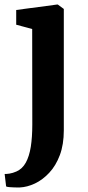

<svg xmlns="http://www.w3.org/2000/svg" viewBox="-32 -584 388 847"><path d="M55 243Q44 243 31.5 242.8Q19 242.5 9 241.5Q-1 240.5 -5 238.5L-11.5 183.5Q-4.5 184 10 181.8Q24.5 179.5 40.5 172.5Q66.5 161 81.8 133.5Q97 106 103.8 63.8Q110.5 21.5 110.5 -35L110 -456L39.5 -475V-540L219.5 -564H223L249.5 -544.5V-9Q249.5 53.5 232 100.2Q214.5 147 185.2 178.2Q156 209.5 122 225.5Q88 241.5 55 243Z"/></svg>

Font: Merriweather 28pt
Style: Bold
Weight: 700
Version: Version 2.100